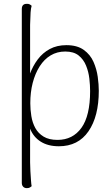

<svg xmlns="http://www.w3.org/2000/svg" viewBox="-20 -748 583 995"><path d="M119 227Q107 227 100 219.5Q93 212 93 200V-701Q93 -715 99.5 -721.5Q106 -728 117 -728Q127 -729 133.5 -725.5Q140 -722 144 -718Q140 -705 138.5 -683.5Q137 -662 136 -619V-300L113 -275Q119 -321 134.5 -363.5Q150 -406 175.5 -440Q201 -474 238 -494Q275 -514 324 -514Q380 -514 414 -489.5Q448 -465 464.5 -427.5Q481 -390 486.5 -350Q492 -310 492 -278Q492 -145 438.5 -67.5Q385 10 285 10Q229 10 191 -14Q153 -38 136 -81V93Q136 114 137.5 139Q139 164 140.5 185.5Q142 207 144 217Q141 220 135 223.5Q129 227 119 227ZM278 -23Q357 -23 402 -85.5Q447 -148 447 -276Q447 -306 443 -341Q439 -376 426 -408Q413 -440 387.5 -460.5Q362 -481 318 -481Q276 -481 242.5 -461Q209 -441 185.5 -404Q162 -367 149.5 -318.5Q137 -270 137 -213Q137 -180 142.5 -146Q148 -112 163 -84.5Q178 -57 206 -40Q234 -23 278 -23Z"/></svg>

Font: Arima Thin ExtraLight
Style: Regular
Weight: 250
Version: Version 1.100